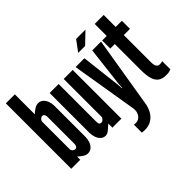

<svg xmlns="http://www.w3.org/2000/svg" viewBox="-190 -1032 1525 1525"><g transform="rotate(-45 573.0 -269.5)"><path d="M206 8Q185 8 165.5 -5.2Q146 -18.5 126 -36V0H25V-735H126V-511Q145 -529 166 -542Q187 -555 206 -555Q232 -555 249.2 -539.2Q266.5 -523.5 275.2 -499Q284 -474.5 284 -448V-99Q284 -72.5 275 -47.8Q266 -23 248.5 -7.5Q231 8 206 8ZM158 -87Q169.5 -87 176.2 -96.5Q183 -106 183 -120V-427Q183 -441.5 176.2 -450.8Q169.5 -460 158 -460Q147 -460 136.5 -449.5Q126 -439 126 -427V-120Q126 -106 136.5 -96.5Q147 -87 158 -87Z M405 8Q380 8 363 -8Q346 -24 337.5 -48.8Q329 -73.5 329 -99V-547H430V-119Q430 -103.5 435.8 -96.8Q441.5 -90 454 -90Q465 -90 472.8 -97.8Q480.5 -105.5 487 -116V-547H588V0H487V-46Q469 -29 446.5 -10.5Q424 8 405 8Z M657.5 196Q651 196 642 195.5Q633 195 624.5 193.5V104Q626 104.5 632.5 105.2Q639 106 641 106Q669 106 686.2 91Q703.5 76 710.5 51Q713 43.5 713.2 33.5Q713.5 23.5 713.5 16L620.5 -547H719.5L759.5 -206L761.5 -168H765.5L767.5 -206L807.5 -547H906.5L809.5 41Q804 85 784.8 120.2Q765.5 155.5 733.5 175.8Q701.5 196 657.5 196ZM714.5 -612 781.5 -702H886.5L792.5 -612Z M1086 8Q1038.5 8 1013.5 -13Q988.5 -34 979.2 -73Q970 -112 970 -166V-456H919V-547H970V-682H1071V-547H1140.5V-456H1071V-151.5Q1071 -119.5 1080.5 -104.2Q1090 -89 1111.5 -89Q1121 -89 1128.2 -90.5Q1135.5 -92 1140 -94V-1.5Q1130 2.5 1118.2 5.2Q1106.5 8 1086 8Z"/></g></svg>

Font: League Gothic
Style: Regular
Weight: 400
Designer: The League of Moveable Type
Version: Version 2.001